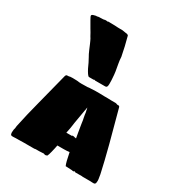

<svg xmlns="http://www.w3.org/2000/svg" viewBox="-236 -1208 1279 1368"><g transform="rotate(30 404.0 -524.0)"><path d="M53 -33Q53 -45 58 -60Q58 -67 59 -71.5Q60 -76 60 -79Q83 -188 111 -294L179 -560Q179 -562 182 -565Q185 -568 188 -570H195Q207 -570 214 -573Q220 -574 235 -574Q259 -574 271 -573Q289 -570 308 -570L360 -571Q368 -573 379 -573L423 -575H456Q475 -575 493 -574H521Q531 -573 550 -573H588Q591 -573 594 -572Q597 -571 599 -570Q603 -568 609 -568H618Q625 -563 625 -558L696 -294Q729 -167 748 -79Q748 -74 751 -60Q755 -40 755 -28Q755 -21 753 -9Q748 1 739 1H728Q715 1 708 0H686H665H648Q641 0 640 -1H585L584 -3Q582 -5 578 -5L575 -3Q575 -1 573 -1H570H563Q558 -3 545 -3Q521 -5 505 -5Q494 -28 479 -106Q458 -103 431 -103H405H380Q376 -88 375 -78Q374 -73 367 -44Q360 -15 354 -5L348 -3Q345 -2 343 -1.5Q341 -1 341 -1H339Q333 -1 331 -3Q327 -5 326 -5L288 -3H260Q255 -2 252 -1.5Q249 -1 248 -1H168H160Q151 0 123 0H99Q93 1 80 1H68Q49 1 53 -33ZM463 -253 455 -301Q453 -315 451 -326.5Q449 -338 448 -348Q445 -360 443.5 -370.5Q442 -381 440 -390Q439 -396 438 -405.5Q437 -415 435 -419L433 -431Q433 -435 431 -438L430 -444Q428 -438 428 -438V-434V-431Q428 -430 427 -427.5Q426 -425 425 -419Q424 -414 423 -406.5Q422 -399 420 -390L413 -349L405 -303L402 -281Q400 -273 398 -255Q389 -210 390 -214H434Q435 -215 437 -216.5Q439 -218 440 -218H443Q448 -218 451.5 -217Q455 -216 458 -215Q464 -213 470 -213Q464 -247 463 -253ZM352 -638H332Q325 -638 315 -653Q296 -681 277 -726Q273 -733 268.5 -742Q264 -751 259 -760Q250 -774 235 -809L227 -828L219 -847Q217 -851 210.5 -866Q204 -881 195 -894L182 -918Q177 -925 167 -943Q141 -986 137 -995Q128 -1010 127 -1014Q124 -1020 124 -1024Q124 -1030 130 -1033Q135 -1036 157 -1041H162Q162 -1040 164 -1040L172 -1043L214 -1045L220 -1046Q222 -1046 224 -1047Q226 -1048 227 -1048H237Q244 -1048 247 -1046L253 -1049L308 -1048Q327 -1046 372 -1046L415 -1039L423 -1033Q445 -953 459 -878Q460 -853 465 -825Q478 -762 480 -719Q482 -703 482 -668Q482 -654 478.5 -646Q475 -638 463 -638H437H409H380L377 -641L369 -638Z"/></g></svg>

Font: Sigmar One
Style: Regular
Weight: 400
Designer: Vernon Adams
Foundry: Vernon Adams
Version: Version 2.000